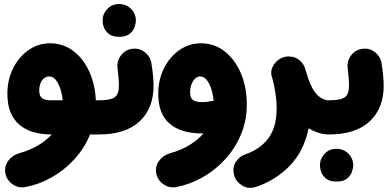

<svg xmlns="http://www.w3.org/2000/svg" viewBox="-20 -596 1903 939"><path d="M231.4 61.5Q127 61.5 71.5 11Q16.1 -39.6 16.1 -136.7Q16.1 -207 44.7 -263.2Q73.2 -319.3 120.6 -351.8Q168 -384.3 224.6 -384.3Q287.6 -384.3 336.9 -347.9Q386.2 -311.5 415.5 -248.3Q444.8 -185.1 448.7 -105.5H464.4Q499 -105.5 523.2 -81.1Q547.4 -56.6 547.4 -22Q547.4 12.2 523.2 36.9Q499 61.5 464.4 61.5H420.4Q393.1 128.9 344.2 182.4Q295.4 235.8 233.4 271Q171.4 306.2 104 318.8Q70.8 325.2 41.7 305.2Q12.7 285.2 6.3 251.5Q0 217.8 20.3 190.4Q40.5 163.1 73.2 153.8Q126.5 138.7 166.3 115Q206.1 91.3 232.9 61.5ZM230 -105.5H286.6Q283.7 -134.8 275.1 -161.4Q266.6 -188 252.9 -205.1Q239.3 -222.2 220.7 -222.2Q201.2 -222.2 186.5 -204.1Q171.9 -186 171.9 -152.3Q171.9 -125.5 186.3 -115.5Q200.7 -105.5 230 -105.5Z M380.9 -22Q380.9 -56.6 405.5 -81.1Q430.2 -105.5 464.4 -105.5Q519.5 -105.5 540.5 -120.1Q561.5 -134.8 561.5 -177.2Q561.5 -193.8 559.8 -215.3Q558.1 -236.8 554.7 -263.7Q550.8 -297.9 571.8 -325.4Q592.8 -353 627 -357.4Q661.1 -361.8 688.2 -340.8Q715.3 -319.8 720.7 -285.6Q731 -220.2 731 -176.3Q731 -65.9 662.4 -2.2Q593.8 61.5 464.4 61.5Q430.2 61.5 405.5 36.9Q380.9 12.2 380.9 -22ZM481.9 -497.1Q481.9 -527.8 504.6 -552Q527.3 -576.2 561.5 -576.2Q586.9 -576.2 604.5 -565.4Q622.1 -554.7 631.8 -539.1Q644.5 -519 644.5 -497.1Q644.5 -481.4 637.7 -462.4Q630.9 -443.4 613 -429.7Q595.2 -416 563 -416Q529.8 -416 512.5 -429.9Q495.1 -443.8 488.3 -461.9Q481.9 -479 481.9 -497.1Z M962.4 -384.3Q1028.3 -384.3 1078.9 -344.7Q1129.4 -305.2 1158.2 -237.3Q1187 -169.4 1187 -84.5Q1187 -6.8 1158.7 61Q1130.4 128.9 1081.8 182.4Q1033.2 235.8 971.2 271Q909.2 306.2 841.8 318.8Q808.6 325.2 779.5 305.2Q750.5 285.2 744.1 251.5Q737.8 217.8 758.1 190.4Q778.3 163.1 811 153.8Q866.2 138.2 907.2 113Q948.2 87.9 975.1 56.6Q972.2 56.6 969.2 56.6Q864.7 56.6 809.3 8.5Q753.9 -39.6 753.9 -136.7Q753.9 -207 782.5 -263.2Q811 -319.3 858.4 -351.8Q905.8 -384.3 962.4 -384.3ZM909.7 -143.6Q909.7 -116.7 924.1 -106.7Q938.5 -96.7 967.8 -96.7Q983.9 -96.7 998.3 -98.9Q1012.7 -101.1 1024.9 -103.5Q1022 -133.3 1013.4 -160.4Q1004.9 -187.5 991 -204.8Q977.1 -222.2 958.5 -222.2Q939 -222.2 924.3 -199.7Q909.7 -177.2 909.7 -143.6Z M1310.5 -217.3Q1302.7 -238.8 1309.6 -259.8Q1316.4 -280.8 1333.5 -296.6Q1350.6 -312.5 1373 -317.9Q1384.8 -320.8 1397 -319.8Q1425.8 -318.4 1446.5 -299.8Q1467.3 -281.2 1473.1 -257.3Q1473.6 -255.9 1474.1 -254.4Q1497.6 -170.4 1526.1 -137.9Q1554.7 -105.5 1589.4 -105.5H1589.8Q1624.5 -105.5 1648.7 -81.1Q1672.9 -56.6 1672.9 -22Q1672.9 12.2 1648.7 36.9Q1624.5 61.5 1589.8 61.5H1589.4Q1563 61.5 1537.8 53.5Q1512.7 45.4 1489.3 31.2Q1466.8 142.6 1397.7 214.1Q1328.6 285.6 1232.4 317.9Q1195.3 330.1 1165 311.8Q1134.8 293.5 1126 263.7Q1114.7 224.6 1132.8 196.5Q1150.9 168.5 1178.7 159.2Q1251 134.8 1292 80.8Q1333 26.9 1333 -68.4Q1333 -132.3 1312 -213.4Q1311.5 -215.3 1310.5 -217.3Z M1506.3 -22Q1506.3 -56.6 1531 -81.1Q1555.7 -105.5 1589.8 -105.5Q1645 -105.5 1666 -120.1Q1687 -134.8 1687 -177.2Q1687 -193.8 1685.3 -215.3Q1683.6 -236.8 1680.2 -263.7Q1676.3 -297.9 1697.3 -325.4Q1718.3 -353 1752.4 -357.4Q1786.6 -361.8 1813.7 -340.8Q1840.8 -319.8 1846.2 -285.6Q1856.4 -220.2 1856.4 -176.3Q1856.4 -65.9 1787.8 -2.2Q1719.2 61.5 1589.8 61.5Q1555.7 61.5 1531 36.9Q1506.3 12.2 1506.3 -22ZM1544.9 210.9Q1544.9 180.2 1567.6 156Q1590.3 131.8 1624.5 131.8Q1649.9 131.8 1667.5 142.6Q1685.1 153.3 1694.8 168.9Q1707.5 189 1707.5 210.9Q1707.5 226.6 1700.7 245.6Q1693.8 264.6 1676 278.3Q1658.2 292 1626 292Q1592.8 292 1575.4 278.1Q1558.1 264.2 1551.3 246.1Q1544.9 229 1544.9 210.9Z"/></svg>

Font: Mikhak Black
Style: Regular
Weight: 900
Designer: Amin Abedi
Version: Version 3.3